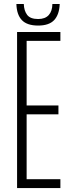

<svg xmlns="http://www.w3.org/2000/svg" viewBox="-20 -964 362 984"><path d="M67.5 0V-800H289.5V-754.5H116.5V-423.5H279.5V-378H116.5V-45.5H289.5V0ZM175.5 -833Q118.5 -833 92 -861Q65.5 -889 64 -943.5H102Q103 -909.5 119 -888Q135 -866.5 175.5 -866.5Q211.5 -866.5 229.8 -886.8Q248 -907 248.5 -943.5H286Q284 -889.5 257.8 -861.2Q231.5 -833 175.5 -833Z"/></svg>

Font: Big Shoulders Text Thin ExtraLight
Style: Regular
Weight: 250
Version: Version 2.002